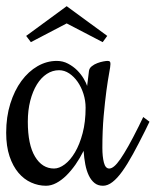

<svg xmlns="http://www.w3.org/2000/svg" viewBox="-32 -595 499 615"><path d="M295.9 -121.1Q295.9 -93.3 300.8 -74.2Q305.7 -55.2 317.9 -55.2Q325.2 -55.2 333.7 -62.3Q342.3 -69.3 353.5 -85.4Q364.7 -101.6 379.2 -127.2Q393.6 -152.8 412.1 -189.9L426.8 -220.2L446.8 -205.1L432.1 -174.8Q411.6 -133.8 393.8 -101.3Q376 -68.8 359.9 -46.4Q343.8 -23.9 328.4 -12Q313 0 297.9 0Q281.7 0 270.8 -8.8Q259.8 -17.6 252.4 -33Q245.1 -48.3 241.2 -68.6Q237.3 -88.9 235.8 -111.8Q224.1 -88.4 210 -68.1Q195.8 -47.9 180.4 -32.7Q165 -17.6 148.4 -8.8Q131.8 0 115.2 0Q90.8 0 67.9 -10.3Q44.9 -20.5 27.1 -41.5Q9.3 -62.5 -1.5 -94.5Q-12.2 -126.5 -12.2 -169.9Q-12.2 -220.7 1 -262.9Q14.2 -305.2 36.6 -335.7Q59.1 -366.2 88.4 -383.1Q117.7 -399.9 149.9 -399.9Q169.4 -399.9 186 -391.1Q202.6 -382.3 215.1 -369.9Q227.5 -357.4 235.8 -343.5Q244.1 -329.6 247.1 -319.8L252.9 -367.2Q253.9 -376.5 262 -382.8Q270 -389.2 279.8 -392.8Q289.6 -396.5 298.8 -398.2Q308.1 -399.9 312 -399.9Q317.9 -399.9 319.8 -397.9Q321.8 -396 321.8 -390.1Q321.8 -382.8 317.6 -360.6Q313.5 -338.4 308.8 -304Q304.2 -269.5 300 -223.1Q295.9 -176.8 295.9 -121.1ZM242.2 -250Q242.2 -272.5 235.4 -294.2Q228.5 -315.9 216.8 -332.8Q205.1 -349.6 189.7 -359.9Q174.3 -370.1 157.2 -370.1Q136.2 -370.1 117.9 -358.2Q99.6 -346.2 86.2 -324.5Q72.8 -302.7 64.9 -272.2Q57.1 -241.7 57.1 -205.1Q57.1 -131.8 80.1 -93.5Q103 -55.2 141.1 -55.2Q157.7 -55.2 175.5 -68.6Q193.4 -82 208.3 -107.2Q223.1 -132.3 232.7 -168.5Q242.2 -204.6 242.2 -250ZM181.6 -575.2 311.5 -480 296.9 -460 181.6 -520 66.9 -460 51.8 -480Z"/></svg>

Font: Rochester
Style: Regular
Weight: 400
Version: Version 1.006